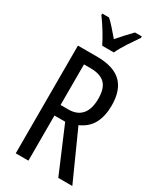

<svg xmlns="http://www.w3.org/2000/svg" viewBox="-232 -1022 925 1102"><g transform="rotate(30 230.5 -471.5)"><path d="M199 -714Q309 -714 361 -664Q413 -614 413 -513Q413 -443 387.5 -394.5Q362 -346 304 -320L448 0H355L228 -299H157V0H73V-714ZM200 -638H157V-369H209Q266 -369 296.5 -404Q327 -439 327 -509Q327 -577 296 -607.5Q265 -638 200 -638ZM194 -783Q178 -816 153 -857Q128 -898 102 -933V-943H147Q166 -926 188.5 -900.5Q211 -875 233 -849Q259 -879 276.5 -898Q294 -917 319 -943H364V-933Q342 -902 314.5 -860Q287 -818 271 -783Z"/></g></svg>

Font: Noto Sans Sinhala ExtraCondensed
Style: Regular
Weight: 400
Width: 2
Designer: Jelle Bosma - Monotype Design Team
Foundry: Monotype Imaging Inc.
Version: Version 2.006; ttfautohint (v1.8.4.7-5d5b)